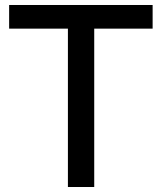

<svg xmlns="http://www.w3.org/2000/svg" viewBox="-20 -749 651 769"><path d="M357.4 -634.3V0H252V-634.3H16.6V-729H591.3V-634.3Z"/></svg>

Font: SolaimanLipi
Style: Bold
Weight: 700
Designer: Solaiman Karim
Foundry: Al Mamun Sumon
Version: Version 2.000